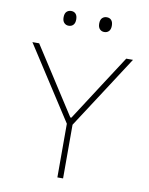

<svg xmlns="http://www.w3.org/2000/svg" viewBox="-98 -991 826 1062"><g transform="rotate(10 314.5 -460.0)"><path d="M300 -300 138 -550.5Q112.5 -590 88.5 -627.2Q64.5 -664.5 33 -713H71Q105.5 -659.5 130 -621.5Q154.5 -583.5 176.5 -549.5Q198.5 -515.5 225 -474L312 -339H318L402 -469Q430 -512.5 453 -548Q476 -583.5 501 -622Q526 -660.5 560 -713H598Q571 -671.5 544.8 -631Q518.5 -590.5 493 -551L330 -300ZM299 0Q299 -61 299 -117Q299 -173 299 -238V-326H331V-238Q331 -173 331 -117Q331 -61 331 0ZM414 -837Q399 -837 389 -847.5Q379 -858 379 -878Q379 -900 389.2 -910Q399.5 -920 415 -920Q431 -920 440.5 -909.5Q450 -899 450 -878Q450 -858 440.2 -847.5Q430.5 -837 414 -837ZM214 -837Q199 -837 189 -847.5Q179 -858 179 -878Q179 -900 189.2 -910Q199.5 -920 215 -920Q231 -920 240.5 -909.5Q250 -899 250 -878Q250 -858 240.2 -847.5Q230.5 -837 214 -837Z"/></g></svg>

Font: Commissioner Thin Thin
Style: Regular
Weight: 250
Version: Version 1.000